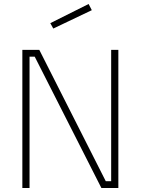

<svg xmlns="http://www.w3.org/2000/svg" viewBox="-20 -942 705 962"><path d="M128 0V-658H154L488 0H573V-692H537V-34H510L177 -692H92V0ZM247 -799 440 -891 424 -922 232 -826Z"/></svg>

Font: RazerF5 Thin
Style: Regular
Weight: 250
Foundry: Razer Inc.
Version: Version 2